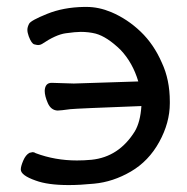

<svg xmlns="http://www.w3.org/2000/svg" viewBox="-20 -513 540 554"><path d="M178 21Q118 21 83 8Q40 -7 40 -24Q40 -33 47 -49.5Q54 -66 65 -72L74 -74Q79 -74 83 -71Q139 -50 202 -50Q223 -50 244 -52Q323 -60 369 -134Q385 -161 388 -207Q202 -200 183 -198Q154 -194 146 -194Q127 -195 118 -215.5Q109 -236 109 -251Q110 -274 129 -274L193 -272L379 -278Q363 -332 328 -369Q289 -407 256 -416Q236 -421 213 -421Q198 -421 169.5 -417Q141 -413 101 -386Q96 -383 90 -383Q87 -383 79 -385Q71 -387 63 -408Q59 -419 59 -427Q59 -435 64 -444.5Q69 -454 116 -473Q163 -492 222 -493H230Q265 -493 301 -478Q348 -458 386 -421.5Q424 -385 447 -332Q470 -283 470 -220V-215Q470 -159 439.5 -103.5Q409 -48 357.5 -18Q306 12 251 17Q211 21 178 21Z"/></svg>

Font: LXGW WenKai Mono TC
Style: Bold
Weight: 700
Designer: LXGW / Fontworks Inc.
Foundry: LXGW / Fontworks Inc.
Version: Version 1.330